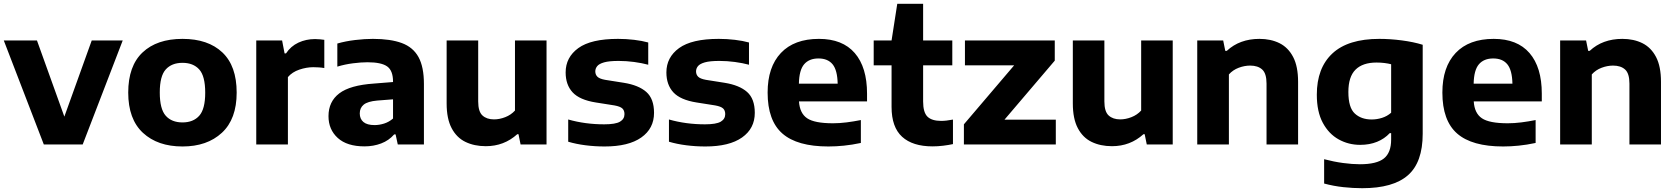

<svg xmlns="http://www.w3.org/2000/svg" viewBox="-20 -760 8818 1010"><path d="M210.5 0 0 -547H174.5L318.5 -146.5L462.5 -547H625.5L415 0Z M940 10.5Q809.5 10.5 732 -61.2Q654.5 -133 654.5 -273Q654.5 -413 730 -484.2Q805.5 -555.5 940 -555.5Q1074.5 -555.5 1149.8 -484.2Q1225 -413 1225 -273Q1225 -133.5 1147.2 -61.5Q1069.5 10.5 940 10.5ZM940 -116Q996.5 -116 1028 -151Q1059.5 -186 1059.5 -272.5Q1059.5 -360 1028 -394.8Q996.5 -429.5 940 -429.5Q883.5 -429.5 852 -394.8Q820.5 -360 820.5 -273.5Q820.5 -186.5 851.8 -151.2Q883 -116 940 -116Z M1328 0V-547H1464L1477 -479H1484.5Q1509.5 -517 1549.8 -535.8Q1590 -554.5 1637.5 -554.5Q1651 -554.5 1663.2 -553.2Q1675.5 -552 1686 -550.5V-402Q1672.5 -404.5 1657.2 -405.5Q1642 -406.5 1628 -406.5Q1592.5 -406.5 1554.8 -393.8Q1517 -381 1494.5 -354.5V0Z M1897.5 10Q1805.5 10 1756.8 -34.2Q1708 -78.5 1708 -149Q1708 -225.5 1764.8 -268.8Q1821.5 -312 1948 -320.5L2047.5 -328.5V-330.5Q2047.5 -388.5 2016.8 -410.5Q1986 -432.5 1913 -432.5Q1879.5 -432.5 1836.5 -427Q1793.5 -421.5 1754.5 -409.5V-531Q1797.5 -543.5 1848 -549.5Q1898.5 -555.5 1941.5 -555.5Q2034.5 -555.5 2093.8 -533.5Q2153 -511.5 2181.5 -459.8Q2210 -408 2210 -318.5V0H2072.5L2061 -53H2053.5Q2026 -21 1985.2 -5.5Q1944.5 10 1897.5 10ZM1872.5 -163.5Q1872.5 -134.5 1891.8 -118.2Q1911 -102 1950.5 -102Q1975 -102 2000.5 -110Q2026 -118 2047.5 -136.5V-237.5L1964 -231Q1914 -226.5 1893.2 -209.5Q1872.5 -192.5 1872.5 -163.5Z M2535.5 9Q2475 9 2428.5 -13.5Q2382 -36 2355.8 -85.8Q2329.5 -135.5 2329.5 -216V-547H2495.5V-226.5Q2495.5 -173 2518 -152.5Q2540.5 -132 2578.5 -132Q2608 -132 2638 -143.8Q2668 -155.5 2689 -178.5V-547H2855V0H2718.5L2707.5 -54H2701Q2631.5 9 2535.5 9Z M3160.5 10.5Q3109 10.5 3060 4.2Q3011 -2 2969 -14.5V-131.5Q3058 -106 3158.5 -106Q3218 -106 3241.5 -120Q3265 -134 3265 -159.5Q3265 -179 3253.8 -189.5Q3242.5 -200 3212 -205.5L3114 -221Q3029 -234.5 2992.2 -274.2Q2955.5 -314 2955.5 -379Q2955.5 -458.5 3022.2 -507Q3089 -555.5 3231 -555.5Q3273.5 -555.5 3315.8 -550.5Q3358 -545.5 3390 -536.5V-419.5Q3356.5 -428.5 3315.8 -434Q3275 -439.5 3234 -439.5Q3184.5 -439.5 3158 -432Q3131.5 -424.5 3121.5 -412Q3111.5 -399.5 3111.5 -384.5Q3111.5 -367.5 3122.5 -356.5Q3133.5 -345.5 3163.5 -340L3261.5 -324.5Q3339.5 -312 3380 -276.2Q3420.5 -240.5 3420.5 -166.5Q3420.5 -84 3353.5 -36.8Q3286.5 10.5 3160.5 10.5Z M3690.5 10.5Q3639 10.5 3590 4.2Q3541 -2 3499 -14.5V-131.5Q3588 -106 3688.5 -106Q3748 -106 3771.5 -120Q3795 -134 3795 -159.5Q3795 -179 3783.8 -189.5Q3772.5 -200 3742 -205.5L3644 -221Q3559 -234.5 3522.2 -274.2Q3485.5 -314 3485.5 -379Q3485.5 -458.5 3552.2 -507Q3619 -555.5 3761 -555.5Q3803.5 -555.5 3845.8 -550.5Q3888 -545.5 3920 -536.5V-419.5Q3886.5 -428.5 3845.8 -434Q3805 -439.5 3764 -439.5Q3714.5 -439.5 3688 -432Q3661.5 -424.5 3651.5 -412Q3641.5 -399.5 3641.5 -384.5Q3641.5 -367.5 3652.5 -356.5Q3663.5 -345.5 3693.5 -340L3791.5 -324.5Q3869.5 -312 3910 -276.2Q3950.5 -240.5 3950.5 -166.5Q3950.5 -84 3883.5 -36.8Q3816.5 10.5 3690.5 10.5Z M4337.5 10.5Q4173.5 10.5 4095.8 -57.5Q4018 -125.5 4018 -273Q4018 -407.5 4088 -481.5Q4158 -555.5 4288 -555.5Q4412 -555.5 4476.5 -480.8Q4541 -406 4541 -267.5V-226.5H4183Q4187 -164 4226 -137.8Q4265 -111.5 4362 -111.5Q4395.5 -111.5 4433.2 -116.2Q4471 -121 4508.5 -128.5V-8Q4461.5 2 4419.5 6.2Q4377.5 10.5 4337.5 10.5ZM4285.5 -452.5Q4236.5 -452.5 4210.2 -422Q4184 -391.5 4182.5 -320H4386.5Q4385 -391 4359.8 -421.8Q4334.5 -452.5 4285.5 -452.5Z M4885.5 10Q4781 10 4725.5 -40.5Q4670 -91 4670 -197.5V-416.5H4576V-547H4670L4700 -740H4836V-547H4989.5V-416.5H4836V-226.5Q4836 -168.5 4859 -146.2Q4882 -124 4931.5 -124Q4956.5 -124 4993 -131V-2Q4970 3 4941.5 6.5Q4913 10 4885.5 10Z M5050.5 0V-106L5315 -416.5H5056V-547H5528.5V-441L5264 -130.5H5534V0Z M5829.5 9Q5769 9 5722.5 -13.5Q5676 -36 5649.8 -85.8Q5623.5 -135.5 5623.5 -216V-547H5789.5V-226.5Q5789.5 -173 5812 -152.5Q5834.5 -132 5872.5 -132Q5902 -132 5932 -143.8Q5962 -155.5 5983 -178.5V-547H6149V0H6012.5L6001.5 -54H5995Q5925.5 9 5829.5 9Z M6278 0V-547H6414.5L6425.5 -492.5H6433.5Q6501 -555.5 6605.5 -555.5Q6665 -555.5 6710.8 -532.8Q6756.5 -510 6782.5 -460.2Q6808.5 -410.5 6808.5 -329.5V0H6642.5V-320Q6642.5 -373.5 6619.8 -394.2Q6597 -415 6556.5 -415Q6526.5 -415 6496 -403.5Q6465.5 -392 6444.5 -368.5V0Z M7146 230Q7098 230 7046.8 224.5Q6995.5 219 6945.5 205.5V77.5Q6997 91 7045.5 97.5Q7094 104 7133.5 104Q7222 104 7260 73.5Q7298 43 7298 -25.5V-59.5H7290.5Q7263 -30 7223.8 -14Q7184.5 2 7135 2Q7073.5 2 7021.8 -26.8Q6970 -55.5 6938.5 -114Q6907 -172.5 6907 -262Q6907 -402.5 6989.2 -479Q7071.5 -555.5 7236 -555.5Q7293 -555.5 7354.2 -547.5Q7415.5 -539.5 7464 -524.5V-56.5Q7464 94 7386.2 162Q7308.5 230 7146 230ZM7195.5 -131.5Q7223 -131.5 7250 -140Q7277 -148.5 7298 -167V-422Q7283 -426 7263.2 -428.5Q7243.5 -431 7221 -431Q7148.5 -431 7110.8 -393.8Q7073 -356.5 7073 -276Q7073 -194 7106.8 -162.8Q7140.5 -131.5 7195.5 -131.5Z M7887 10.5Q7723 10.5 7645.2 -57.5Q7567.5 -125.5 7567.5 -273Q7567.5 -407.5 7637.5 -481.5Q7707.5 -555.5 7837.5 -555.5Q7961.5 -555.5 8026 -480.8Q8090.5 -406 8090.5 -267.5V-226.5H7732.5Q7736.5 -164 7775.5 -137.8Q7814.5 -111.5 7911.5 -111.5Q7945 -111.5 7982.8 -116.2Q8020.5 -121 8058 -128.5V-8Q8011 2 7969 6.2Q7927 10.5 7887 10.5ZM7835 -452.5Q7786 -452.5 7759.8 -422Q7733.5 -391.5 7732 -320H7936Q7934.5 -391 7909.2 -421.8Q7884 -452.5 7835 -452.5Z M8187 0V-547H8323.5L8334.5 -492.5H8342.5Q8410 -555.5 8514.5 -555.5Q8574 -555.5 8619.8 -532.8Q8665.5 -510 8691.5 -460.2Q8717.5 -410.5 8717.5 -329.5V0H8551.5V-320Q8551.5 -373.5 8528.8 -394.2Q8506 -415 8465.5 -415Q8435.5 -415 8405 -403.5Q8374.5 -392 8353.5 -368.5V0Z"/></svg>

Font: Encode Sans SmExp
Style: Bold
Weight: 700
Width: 6
Designer: Multiple Designers
Foundry: Impallari Type
Version: Version 3.002; ttfautohint (v1.8.3) -l 8 -r 50 -G 200 -x 14 